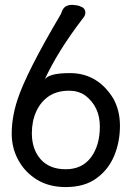

<svg xmlns="http://www.w3.org/2000/svg" viewBox="-20 -740 540 783"><path d="M248 22.9Q180.2 22.9 131.1 -7.1Q82 -37.1 54.9 -86.7Q27.8 -136.2 27.8 -194.8Q27.8 -261.2 50.8 -332Q86.9 -443.8 228 -682.1L231.9 -691.9Q241.2 -720.2 273.9 -720.2Q278.8 -720.2 291.5 -718.5Q304.2 -716.8 316.2 -710Q328.1 -703.1 328.1 -688Q328.1 -676.8 317.9 -665Q214.8 -530.8 161.1 -413.1Q174.8 -441.9 265.1 -441.9Q378.9 -441.9 442.9 -336.9Q469.2 -288.1 469.2 -227.1Q469.2 -161.1 445.6 -104.5Q421.9 -47.9 373 -12.5Q324.2 22.9 248 22.9ZM248 -49.8Q314.9 -49.8 351.1 -98.4Q387.2 -147 387.2 -224.1Q387.2 -305.2 327.1 -351.1Q298.8 -370.1 262.2 -370.1Q212.9 -370.1 179.4 -347.7Q146 -325.2 127.9 -285.6Q109.9 -246.1 109.9 -196.8Q109.9 -130.9 146 -90.3Q182.1 -49.8 248 -49.8Z"/></svg>

Font: LXGW WenKai Mono GB Screen
Style: Regular
Weight: 400
Monospace: yes
Designer: LXGW / Fontworks Inc.
Foundry: LXGW / Fontworks Inc.
Version: Version 1.510;January 18,2025